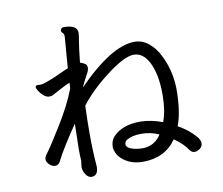

<svg xmlns="http://www.w3.org/2000/svg" viewBox="-85 -859 1170 1006"><g transform="rotate(-10 500.0 -356.0)"><path d="M619 -58Q578 -58 552.5 -68Q527 -78 527 -93Q527 -109 541 -117Q569 -134 618 -134Q668 -134 712 -114Q679 -62 619 -58ZM323 43Q359 43 359 -6Q352 -89 352 -180Q352 -254 355 -330Q410 -403 505.5 -476Q601 -549 651 -549Q699 -549 729 -494Q764 -429 764 -316Q764 -233 742 -174Q686 -196 625 -198Q532 -198 483 -150Q459 -128 459 -87Q467 -33 528 -3Q560 12 602 12Q720 12 781 -76Q830 -42 853 -6Q863 8 878 8Q891 8 906 -2.5Q921 -13 921 -32Q921 -49 902 -70Q867 -110 813 -140Q841 -212 841 -335Q839 -433 797 -516Q776 -559 742 -587Q708 -615 666 -615Q545 -615 359 -426Q378 -467 390.5 -488.5Q403 -510 403 -524Q403 -538 394 -544.5Q385 -551 367 -557Q375 -634 381 -668Q387 -702 387 -713Q387 -755 314 -755Q302 -755 297 -741Q297 -733 302 -728.5Q307 -724 309.5 -719.5Q312 -715 312 -706L299 -539Q283 -533 231 -509Q162 -479 144 -479L129 -480Q116 -480 116 -470Q116 -464 124.5 -450Q133 -436 148 -423Q163 -410 177 -410Q190 -410 197 -413.5Q204 -417 238.5 -436Q273 -455 295 -463L293 -433Q262 -350 197.5 -246Q133 -142 117 -122.5Q101 -103 101 -89Q101 -75 115 -61Q129 -47 146 -47Q164 -47 173 -66Q205 -130 285 -247Q282 -144 282 -114Q282 -77 284 -49L280 -18Q280 4 293 23.5Q306 43 323 43Z"/></g></svg>

Font: LXGW WenKai TC
Style: Bold
Weight: 700
Designer: LXGW / Fontworks Inc.
Foundry: LXGW / Fontworks Inc.
Version: Version 1.330;April 28, 2024